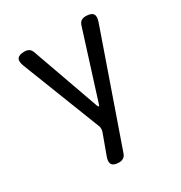

<svg xmlns="http://www.w3.org/2000/svg" viewBox="-175 -867 949 1004"><g transform="rotate(-30 300.0 -365.0)"><path d="M255 10Q223 10 213 -5Q203 -20 214 -50L258 -170Q261 -179 261.5 -189Q262 -199 258 -208L74 -679Q62 -710 72 -725Q82 -740 115 -740Q132 -740 143 -732.5Q154 -725 159 -709L302 -307Q306 -297 309 -297Q312 -297 315 -307L442 -709Q447 -725 457.5 -732.5Q468 -740 485 -740Q518 -740 528.5 -725Q539 -710 528 -679L298 -20Q293 -5 282 2.5Q271 10 255 10Z"/></g></svg>

Font: Maple Mono NF CN
Style: Regular
Weight: 400
Monospace: yes
Designer: subframe7536
Version: Version 7.000